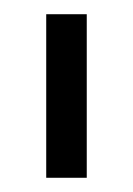

<svg xmlns="http://www.w3.org/2000/svg" viewBox="-20 -701 187 270"><path d="M102 -451H45V-681H102Z"/></svg>

Font: Hind Madurai Light
Style: Regular
Weight: 300
Designer: Jyotish Sonowal
Foundry: Indian Type Foundry
Version: Version 1.001;PS 1.0;hotconv 1.0.86;makeotf.lib2.5.63406; tt